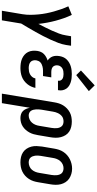

<svg xmlns="http://www.w3.org/2000/svg" viewBox="487 -1308 1026 2040"><g transform="rotate(90 1000.0 -288.0)"><path d="M94 205 131 -14Q138 -57 137.5 -100Q137 -143 133 -185Q129 -227 121 -267.5Q113 -308 102 -347.5Q91 -387 77.5 -425.5Q64 -464 47 -501L138 -538Q158 -497 173 -454Q188 -411 200 -366.5Q212 -322 220.5 -276Q229 -230 234 -183Q253 -219 271 -255Q289 -291 305.5 -327.5Q322 -364 336 -401Q350 -438 356 -477L365 -530H466L458 -477Q451 -435 435.5 -394Q420 -353 401.5 -312.5Q383 -272 362.5 -232.5Q342 -193 320 -154Q298 -115 275.5 -76.5Q253 -38 230 0L196 205Z M704 8Q678 8 652.5 4.5Q627 1 604 -9Q581 -19 562.5 -35Q544 -51 533 -73Q522 -95 519.5 -120.5Q517 -146 521 -172Q524 -191 532 -209.5Q540 -228 554.5 -242Q569 -256 586.5 -265.5Q604 -275 623 -281Q608 -291 597 -304.5Q586 -318 580 -334.5Q574 -351 573.5 -369.5Q573 -388 576 -407Q579 -427 587.5 -447Q596 -467 611.5 -483Q627 -499 646 -510Q665 -521 685 -527Q705 -533 726 -535.5Q747 -538 767 -538Q789 -538 811 -535.5Q833 -533 853.5 -526.5Q874 -520 891.5 -509Q909 -498 921 -481Q933 -464 938 -442.5Q943 -421 939 -399Q939 -397 938.5 -395Q938 -393 937 -391H837Q837 -392 837.5 -393Q838 -394 838 -394Q840 -408 834 -420Q828 -432 817.5 -438.5Q807 -445 793.5 -447.5Q780 -450 767 -450Q752 -450 737.5 -448Q723 -446 709.5 -439Q696 -432 686.5 -419Q677 -406 675 -392Q672 -376 676 -361Q680 -346 690.5 -336.5Q701 -327 716 -323.5Q731 -320 747 -320H802L788 -232H732Q720 -232 708.5 -230.5Q697 -229 685.5 -226Q674 -223 662.5 -217.5Q651 -212 642 -203.5Q633 -195 628 -183.5Q623 -172 621 -161Q618 -143 622.5 -126Q627 -109 639.5 -98.5Q652 -88 669 -84Q686 -80 704 -80Q721 -80 738 -83Q755 -86 771 -95Q787 -104 798.5 -118.5Q810 -133 813 -151H914Q909 -127 899 -105.5Q889 -84 873.5 -65Q858 -46 838 -31Q818 -16 795.5 -7.5Q773 1 749.5 4.5Q726 8 704 8ZM778 -585 729 -635 887 -781 948 -719Z M975 205 1067 -351Q1071 -376 1078.5 -400Q1086 -424 1099.5 -446Q1113 -468 1132.5 -486.5Q1152 -505 1175 -517Q1198 -529 1223 -533.5Q1248 -538 1272 -538Q1301 -538 1328.5 -531.5Q1356 -525 1378.5 -510Q1401 -495 1415.5 -472Q1430 -449 1437 -422Q1444 -395 1443.5 -366Q1443 -337 1438 -309L1416 -179Q1412 -156 1406 -133.5Q1400 -111 1388.5 -89.5Q1377 -68 1361 -49.5Q1345 -31 1324.5 -17.5Q1304 -4 1281 2Q1258 8 1235 8Q1213 8 1193 1.5Q1173 -5 1159 -19.5Q1145 -34 1137 -53Q1129 -72 1125 -92L1076 205ZM1207 -80Q1228 -80 1248.5 -89Q1269 -98 1283.5 -115Q1298 -132 1306 -152Q1314 -172 1317 -193L1339 -323Q1341 -337 1342 -352Q1343 -367 1341.5 -381Q1340 -395 1335 -408Q1330 -421 1321 -431Q1312 -441 1298.5 -445.5Q1285 -450 1270 -450Q1257 -450 1243 -446.5Q1229 -443 1217.5 -434.5Q1206 -426 1197 -414.5Q1188 -403 1182 -390Q1176 -377 1172 -364Q1168 -351 1166 -337L1146 -219Q1144 -204 1142.5 -188.5Q1141 -173 1142 -158.5Q1143 -144 1146.5 -129.5Q1150 -115 1158 -103.5Q1166 -92 1179 -86Q1192 -80 1207 -80Z M1704 8Q1675 8 1647.5 1.5Q1620 -5 1597.5 -20Q1575 -35 1560 -58Q1545 -81 1538 -108Q1531 -135 1532 -164Q1533 -193 1537 -221L1559 -351Q1563 -376 1571 -400.5Q1579 -425 1593.5 -447.5Q1608 -470 1628.5 -488Q1649 -506 1672.5 -517.5Q1696 -529 1721 -535Q1746 -541 1772 -541Q1801 -541 1828 -533Q1855 -525 1877.5 -510Q1900 -495 1915 -472Q1930 -449 1937 -422.5Q1944 -396 1943.5 -366.5Q1943 -337 1938 -309L1916 -179Q1912 -154 1904 -129.5Q1896 -105 1881.5 -82.5Q1867 -60 1847 -42Q1827 -24 1803 -12.5Q1779 -1 1754 3.5Q1729 8 1704 8ZM1706 -80Q1727 -80 1748 -88.5Q1769 -97 1783.5 -114Q1798 -131 1806 -151.5Q1814 -172 1817 -193L1839 -323Q1841 -338 1842 -352.5Q1843 -367 1841 -381.5Q1839 -396 1834 -409Q1829 -422 1819.5 -431.5Q1810 -441 1796 -445.5Q1782 -450 1767 -450Q1746 -450 1726 -441Q1706 -432 1691.5 -415Q1677 -398 1669 -378Q1661 -358 1658 -337L1636 -207Q1634 -192 1633 -177.5Q1632 -163 1634 -149Q1636 -135 1641 -122Q1646 -109 1655 -99Q1664 -89 1677.5 -84.5Q1691 -80 1706 -80Z"/></g></svg>

Font: Iosevka Curly Slab SmBdObl
Style: Regular
Weight: 600
Italic angle: -9°
Monospace: yes
Designer: Belleve Invis
Foundry: Belleve Invis
Version: Version 11.0.0; ttfautohint (v1.8.3)